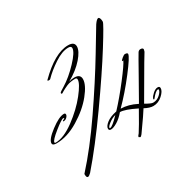

<svg xmlns="http://www.w3.org/2000/svg" viewBox="-139 -697 882 884"><g transform="rotate(-30 301.5 -255.0)"><path d="M286 -94Q283 -94 283 -96Q283 -103 300 -116Q317 -129 336 -134Q298 -94 286 -94ZM229 -373Q280 -402 310.5 -437Q341 -472 341 -496Q341 -521 308 -521Q237 -521 145 -429Q145 -425 151 -425Q157 -425 159 -427Q187 -456 228.5 -483.5Q270 -511 303 -511Q319 -511 319 -500Q319 -479 277.5 -435Q236 -391 195 -366Q169 -351 169 -347Q169 -342 173 -342Q175 -342 176 -343L184 -348Q191 -352 197 -355Q203 -358 213 -362.5Q223 -367 235 -369Q247 -371 259 -371Q268 -371 268 -362Q268 -341 230 -293Q192 -245 135 -203Q78 -161 35 -161Q30 -161 30 -165Q30 -176 70.5 -208.5Q111 -241 120 -241Q125 -241 125 -239Q125 -237 119 -234.5Q113 -232 113 -230Q113 -228 116 -228Q126 -228 133.5 -235.5Q141 -243 141 -250Q141 -257 133 -257Q107 -257 61.5 -222.5Q16 -188 16 -168Q16 -156 37 -156Q94 -156 155 -193Q216 -230 253 -276Q290 -322 290 -352Q290 -378 258 -378Q244 -378 229 -373ZM77 34V30Q158 -59 244.5 -185Q331 -311 398.5 -423Q466 -535 469 -540Q483 -560 491 -560Q494 -560 496 -557Q501 -550 501 -535Q501 -526 440.5 -429Q380 -332 281.5 -193Q183 -54 102 39Q91 50 85 50Q77 50 77 34ZM574 -332Q564 -316 521 -239Q478 -162 456 -124Q455 -124 454 -125Q413 -146 372 -147Q424 -199 476 -266.5Q528 -334 528 -348Q528 -355 514 -355Q509 -355 498 -346Q487 -337 487 -333H490Q493 -333 494 -334Q486 -315 438.5 -253.5Q391 -192 348 -146Q313 -139 294 -124Q275 -109 275 -96Q275 -86 286 -86Q299 -86 320 -98.5Q341 -111 361 -135Q387 -135 445 -106Q403 -31 387 -7Q378 2 378 8L385 12Q389 12 396 3Q402 -6 416 -25.5Q430 -45 442 -62.5Q454 -80 464 -96Q490 -82 509 -82Q536 -82 557.5 -101.5Q579 -121 579 -137Q579 -147 568 -147Q556 -147 542 -134.5Q528 -122 525 -113Q524 -112 524 -110Q524 -107 528 -107L534 -114Q540 -122 549 -130Q558 -138 565 -138Q568 -138 568 -135Q568 -125 552.5 -110.5Q537 -96 516 -96Q505 -96 477 -113Q496 -145 537 -216Q578 -287 598 -319Q598 -320 599.5 -324Q601 -328 601 -330Q601 -339 587 -339Q580 -339 574 -332Z"/></g></svg>

Font: Herr Von Muellerhoff
Style: Regular
Weight: 400
Designer: Alejandro Paul
Foundry: Alejandro Paul
Version: Version 1.000